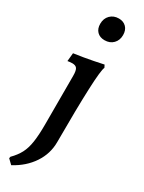

<svg xmlns="http://www.w3.org/2000/svg" viewBox="-251 -751 768 1024"><g transform="rotate(30 133.5 -239.5)"><path d="M37 243 9 216 11 206Q40 177 56 146.5Q72 116 78.5 72.5Q85 29 85 -36V-335Q85 -367 77 -379Q69 -391 47 -391Q38 -391 28.5 -389.5Q19 -388 19 -388L24 -439Q52 -443 82.5 -448Q113 -453 140 -458.5Q167 -464 183.5 -467.5Q200 -471 200 -471L208 -455Q198 -436 193 -316Q188 -196 188 14Q188 85 148 145Q108 205 37 243ZM134 -583Q105 -583 88 -600.5Q71 -618 71 -648Q71 -681 91.5 -701.5Q112 -722 144 -722Q172 -722 189.5 -704.5Q207 -687 207 -656Q207 -624 187 -603.5Q167 -583 134 -583Z"/></g></svg>

Font: Alegreya SemiBold
Style: Regular
Weight: 600
Designer: Juan Pablo del Peral
Foundry: Huerta Tipografica
Version: Version 2.009